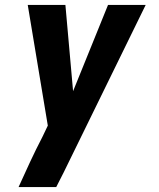

<svg xmlns="http://www.w3.org/2000/svg" viewBox="-20 -540 640 775"><path d="M207 215H55Q78 164 101.5 113.5Q125 63 151 13L173 -33L92 -520H244L275 -172L416 -520H568L237 156Z"/></svg>

Font: Iosevka Heavy Extended Oblique
Style: Regular
Weight: 900
Width: 7
Italic angle: -9°
Monospace: yes
Designer: Belleve Invis
Foundry: Belleve Invis
Version: Version 32.5.0; ttfautohint (v1.8.4)